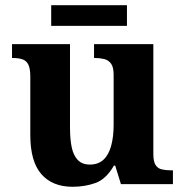

<svg xmlns="http://www.w3.org/2000/svg" viewBox="-20 -705 707 735"><path d="M258 10Q180.4 10 138.2 -38.5Q96 -87 96 -188V-412Q96 -441 89 -456.5Q82 -472 67 -477.5Q52 -483 28 -483H26V-536H248V-216Q248 -172.6 254.5 -141.3Q261 -110 277.8 -92.5Q294.6 -75 323.8 -75Q356 -75 376 -93.5Q396 -112 405.5 -146.7Q415 -181.4 415 -227V-419Q415 -447.9 405 -461.5Q395 -475 378.8 -479Q362.7 -483 342.6 -483H340V-536H567V-115.6Q567 -87 575.5 -73.5Q584 -60 599.7 -56.5Q615.4 -53 634 -53H642V0H443L421 -71H416.1Q386 -19 345.5 -4.5Q305 10 258 10ZM176 -606V-685H466V-606Z"/></svg>

Font: Noto Serif Thai
Style: Regular
Weight: 400
Designer: Monotype Design Team
Foundry: Monotype Imaging Inc.
Version: Version 2.001